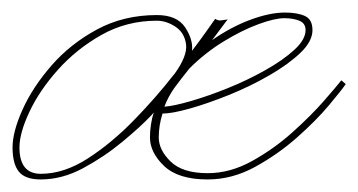

<svg xmlns="http://www.w3.org/2000/svg" viewBox="-55 -277 571 306"><path d="M10 9Q-15 9 -25 -3.5Q-35 -16 -35 -42Q-35 -67 -19 -102.5Q-3 -138 27 -172.5Q57 -207 99.5 -230Q142 -253 195 -253Q227 -253 240 -233.5Q253 -214 251 -196Q264 -213 273.5 -226.5Q283 -240 288 -247Q292 -244 297 -244.5Q302 -245 308 -246Q306 -244 299.5 -235Q293 -226 283 -213Q313 -234 344 -245.5Q375 -257 399 -257Q419 -257 431 -251.5Q443 -246 443 -229Q443 -211 423.5 -192.5Q404 -174 373.5 -156.5Q343 -139 309.5 -125.5Q276 -112 247.5 -104Q219 -96 204 -96Q198 -77 198 -58Q198 -38 217 -19.5Q236 -1 276 -1Q312 -1 347 -20.5Q382 -40 411.5 -66.5Q441 -93 461.5 -116.5Q482 -140 489 -149L496 -143Q490 -134 469.5 -109.5Q449 -85 418.5 -58Q388 -31 351.5 -11Q315 9 276 9Q229 9 206.5 -12.5Q184 -34 184 -58Q184 -78 190 -98Q188 -95 186 -93Q169 -75 140 -51Q111 -27 77.5 -9Q44 9 10 9ZM398 -248Q383 -248 357 -238.5Q331 -229 301.5 -211Q272 -193 247 -168Q234 -152 223 -137Q213 -123 207 -107Q222 -108 249.5 -116Q277 -124 308 -136.5Q339 -149 367.5 -165Q396 -181 414 -197.5Q432 -214 432 -229Q432 -240 422 -244Q412 -248 398 -248ZM-24 -42Q-24 0 10 0Q47 0 85 -24.5Q123 -49 158.5 -85.5Q194 -122 222 -158L223 -159Q244 -188 241.5 -206.5Q239 -225 224.5 -234.5Q210 -244 195 -244Q147 -244 107 -221.5Q67 -199 37.5 -166Q8 -133 -8 -99Q-24 -65 -24 -42Z"/></svg>

Font: Kapakana Light
Style: Regular
Weight: 300
Designer: Kyosuke Nagai
Version: Version 1.000